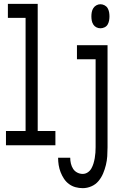

<svg xmlns="http://www.w3.org/2000/svg" viewBox="-20 -755 640 998"><path d="M11 0V-74H113V-662H21V-735H176V-74H268V0ZM502 -608Q491 -608 481 -613Q471 -618 465 -627.5Q459 -637 457 -648Q455 -659 455 -670Q455 -681 457 -692Q459 -703 465 -712.5Q471 -722 481 -727.5Q491 -733 502 -733Q513 -733 523.5 -727.5Q534 -722 539.5 -712.5Q545 -703 547 -692Q549 -681 549 -670Q549 -659 547 -648Q545 -637 539.5 -627.5Q534 -618 523.5 -613Q513 -608 502 -608ZM410 223Q391 223 372.5 218Q354 213 338.5 201.5Q323 190 312.5 174Q302 158 295 140Q288 122 285 103Q282 84 282 65H345Q345 80 348.5 95Q352 110 360 122.5Q368 135 381.5 142Q395 149 410 149Q424 149 436 141Q448 133 455 120.5Q462 108 466 94.5Q470 81 472.5 67Q475 53 476 38.5Q477 24 477 10V-447H380V-520H539V10Q539 34 537.5 57Q536 80 530.5 102.5Q525 125 516 146.5Q507 168 492 186Q477 204 455 213.5Q433 223 410 223Z"/></svg>

Font: Iosevka HT Extended
Style: Regular
Weight: 400
Width: 7
Monospace: yes
Designer: Belleve Invis
Foundry: Belleve Invis
Version: Version 32.3.0; ttfautohint (v1.8.4)